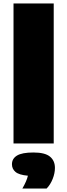

<svg xmlns="http://www.w3.org/2000/svg" viewBox="-20 -828 388 1108"><path d="M58 0V-808H290V0ZM109 260Q134.5 216 141 186Q90 181.5 69.5 164.2Q49 147 49 120Q49 87.5 78 69.8Q107 52 173 52Q239 52 268 75.5Q297 99 297 141Q297 171.5 284 204.5Q271 237.5 249 260Z"/></svg>

Font: Encode Sans Expanded Expanded Black
Style: Regular
Weight: 900
Width: 7
Designer: Multiple Designers
Foundry: Impallari Type
Version: Version 3.000; ttfautohint (v1.8.3) -l 8 -r 50 -G 200 -x 14 